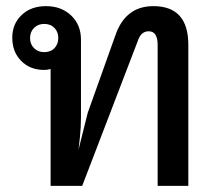

<svg xmlns="http://www.w3.org/2000/svg" viewBox="-20 -606 704 626"><path d="M594 -460V0H494V-459Q494 -504 465 -504Q441 -504 431 -477L248 0H145V-381Q135 -378 124 -378Q78 -378 49 -407.5Q20 -437 20 -483Q20 -528 50.5 -557Q81 -586 130 -586Q180 -586 212 -555.5Q244 -525 244 -477V-225Q244 -190 240.5 -157.5Q237 -125 236 -118L266 -238L357 -493Q390 -586 480 -586Q594 -586 594 -460ZM170 -482Q170 -502 157.5 -515Q145 -528 124 -528Q104 -528 91 -515Q78 -502 78 -482Q78 -462 91 -449Q104 -436 124 -436Q145 -436 157.5 -449Q170 -462 170 -482Z"/></svg>

Font: Sarabun Medium
Style: Regular
Weight: 500
Designer: Suppakit Chalermlarp | Katatrad Co.,Ltd.
Foundry: Cadson Demak Co.,Ltd.
Version: Version 1.000; ttfautohint (v1.6)